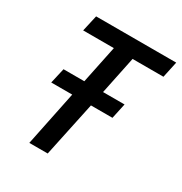

<svg xmlns="http://www.w3.org/2000/svg" viewBox="-168 -836 907 959"><g transform="rotate(30 286.0 -357.0)"><path d="M137 0 202 -316H81L101 -404H221L266 -621H89L110 -714H572L552 -621H374L329 -404H453L434 -316H310L243 0Z"/></g></svg>

Font: Noto Sans Display Medium
Style: Italic
Weight: 500
Italic angle: -12°
Designer: Monotype Design Team
Foundry: Monotype Imaging Inc.
Version: Version 2.003